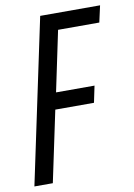

<svg xmlns="http://www.w3.org/2000/svg" viewBox="-82 -767 575 821"><g transform="rotate(-10 205.5 -357.0)"><path d="M0 0 151 -714H411L395 -642H216L161 -380H328L313 -308H145L80 0Z"/></g></svg>

Font: Noto Sans UI Condensed
Style: Italic
Weight: 400
Width: 3
Italic angle: -12°
Designer: Monotype Design Team
Foundry: Monotype Imaging Inc.
Version: Version 1.901